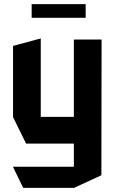

<svg xmlns="http://www.w3.org/2000/svg" viewBox="-20 -705 554 928"><path d="M337 203V-514H471L470 142L338 203ZM92 203 43 102V101H337V203ZM106 -11 43 -139V-140H337V-11ZM43 -140V-483L176 -519H177V-140ZM133 -619V-685H394V-619Z"/></svg>

Font: Foldit SemiBold
Style: Regular
Weight: 600
Version: Version 1.003